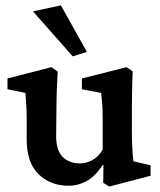

<svg xmlns="http://www.w3.org/2000/svg" viewBox="-20 -681 594 713"><path d="M475.6 -82 539.1 -67.4V-28.3L385.7 11.7L363.3 -2L364.3 -67.4L361.3 -68.4Q333 -25.4 301.3 -8.3Q269.5 8.8 235.4 8.8Q167 8.8 123 -34.2Q79.1 -77.1 79.1 -163.1V-246.1Q79.1 -265.6 77.6 -288.6Q76.2 -311.5 74.2 -335.9L7.8 -349.6V-389.6L170.9 -431.6L194.3 -415Q192.4 -385.7 190.9 -346.7Q189.5 -307.6 189.5 -266.6L188.5 -175.8Q188.5 -122.1 212.9 -98.1Q237.3 -74.2 277.3 -74.2Q298.8 -74.2 321.8 -85.9Q344.7 -97.7 361.3 -125V-229.5Q361.3 -250 360.8 -268.6Q360.4 -287.1 358.9 -304.2Q357.4 -321.3 355.5 -335.9L284.2 -349.6V-389.6L450.2 -431.6L472.7 -416Q471.7 -394.5 471.2 -373Q470.7 -351.6 470.2 -327.1Q469.7 -302.7 469.7 -272.5V-197.3Q469.7 -164.1 471.2 -133.3Q472.7 -102.5 475.6 -82ZM250 -471.7 102.5 -638.7 206.1 -661.1 302.7 -488.3Z"/></svg>

Font: Crimson Pro SemiBold
Style: Regular
Weight: 600
Designer: Jacques Le Bailly
Foundry: Baron von Fonthausen
Version: Version 1.003